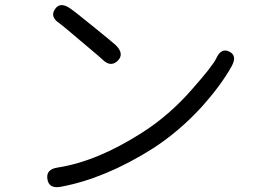

<svg xmlns="http://www.w3.org/2000/svg" viewBox="-20 -738 1040 769"><path d="M224 10Q176 19 170 -20Q163 -60 211 -67Q368 -91 548 -206Q657 -275 748 -379Q832 -474 846 -504Q866 -548 899 -531Q931 -515 908 -473Q866 -397 786 -308Q696 -210 590 -142Q401 -23 224 10ZM451 -494Q422 -467 389 -501Q382 -508 308 -570Q227 -639 219 -644Q179 -670 200 -701Q220 -732 260 -705Q278 -693 358 -628Q438 -563 445 -556Q479 -521 451 -494Z"/></svg>

Font: Resource Han Rounded JP Normal
Style: Regular
Weight: 350
Designer: Cyano Hao (round all glyphs); Ryoko NISHIZUKA 西塚涼子 (kana, bopomofo & ideographs); Paul D. Hunt (Latin, Greek & Cyrillic)
Foundry: Cyano Hao
Version: 0.990